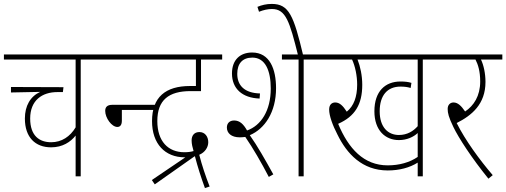

<svg xmlns="http://www.w3.org/2000/svg" viewBox="-20 -900 2584 980"><path d="M489 -596V-622H0V-596H366V-250C338 -203 295 -174 241 -174C182 -174 134 -206 134 -295C134 -388 195 -430 273 -430H301L304 -455L36 -456V-428L185 -431C135 -408 107 -360 107 -295C107 -199 160 -148 241 -148C299 -148 340 -175 366 -208V0H392V-596Z M476 -596H740V-622H476ZM579 -252C593 -252 602 -262 602 -284V-339H770V-365H553C527 -365 517 -353 517 -334C517 -298 550 -252 579 -252Z M755 19 770 41 973 -102C974 -102 975 -102 975 -102C989 -48 1006 5 1026 60L1050 52C1029 -2 1011 -55 997 -110C1026 -122 1043 -148 1043 -174C1043 -203 1026 -226 998 -226C972 -226 958 -209 958 -183C958 -165 963 -146 968 -129C955 -125 939 -123 921 -123C838 -123 783 -179 783 -282C783 -389 841 -435 953 -435H1006V-596H1114V-622H699V-596H980V-461H950C825 -461 756 -404 756 -282C756 -166 822 -97 923 -97H926Z M1204 -199C1213 -199 1223 -200 1232 -201C1272 -143 1314 -70 1352 3L1375 -10C1334 -84 1294 -155 1255 -210C1331 -242 1389 -327 1389 -450C1389 -547 1357 -632 1267 -632C1205 -632 1164 -594 1164 -525C1164 -447 1217 -400 1305 -397L1307 -423C1229 -425 1191 -463 1191 -523C1191 -575 1217 -606 1268 -606C1334 -606 1362 -540 1362 -448C1362 -335 1312 -259 1241 -234C1223 -266 1204 -285 1175 -285C1152 -285 1138 -271 1138 -249C1138 -221 1160 -199 1204 -199ZM1530 -596H1627V-622H1419V-596H1504V0H1530Z M1502 -615H1528C1479 -821 1455 -880 1367 -880C1340 -880 1315 -874 1294 -865L1302 -840C1325 -849 1347 -854 1368 -854C1439 -854 1458 -791 1502 -615Z M2138 -596H2234V-622H1614V-596H1777C1793 -562 1803 -513 1803 -468C1803 -406 1786 -359 1750 -330C1730 -361 1713 -377 1691 -377C1673 -377 1660 -365 1660 -341C1660 -309 1678 -260 1702 -214C1750 -115 1829 -30 1959 -30C2018 -30 2071 -44 2112 -70V0H2138ZM2016 -211C1961 -211 1918 -250 1918 -332C1918 -413 1957 -458 2024 -458C2044 -458 2060 -456 2076 -451L2080 -477C2064 -482 2047 -484 2024 -484C1947 -484 1891 -435 1891 -332C1891 -234 1947 -185 2016 -185C2057 -185 2091 -201 2112 -221V-99C2071 -71 2018 -56 1959 -56C1837 -56 1759 -141 1706 -268C1792 -306 1829 -367 1829 -467C1829 -514 1819 -561 1805 -596H2112V-256C2090 -231 2059 -211 2016 -211Z M2495 -6C2428 -84 2355 -184 2311 -272C2388 -311 2458 -368 2458 -482C2458 -524 2449 -567 2435 -596H2544V-622H2221V-596H2407C2420 -571 2431 -536 2431 -484C2431 -410 2398 -360 2354 -331C2335 -359 2317 -377 2295 -377C2277 -377 2265 -364 2265 -344C2265 -323 2270 -302 2294 -252C2321 -196 2387 -94 2473 12Z"/></svg>

Font: Noto Sans Devanagari Condensed Thin
Style: Regular
Weight: 100
Width: 3
Designer: Jelle Bosma - Monotype Design Team
Foundry: Monotype Imaging Inc.
Version: Version 2.004